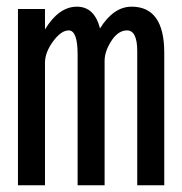

<svg xmlns="http://www.w3.org/2000/svg" viewBox="-20 -553 540 569"><path d="M466.8 -3.9H386.7V-401.4Q386.7 -462.9 356.4 -462.9Q332 -462.9 312.5 -435.5Q290 -402.3 290 -373V-3.9H210V-391.6Q210 -462.9 183.6 -462.9Q161.1 -462.9 137.2 -430.2Q113.3 -397.5 113.3 -367.2V-3.9H33.2V-526.4H113.3V-465.8Q154.3 -533.2 208 -533.2Q259.8 -533.2 276.4 -468.8Q316.4 -533.2 370.1 -533.2Q466.8 -533.2 466.8 -396.5Z"/></svg>

Font: MotoyaLCedar
Style: W3 mono
Weight: 400
Version: Version 1.01